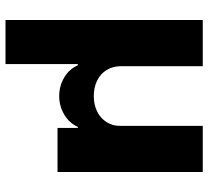

<svg xmlns="http://www.w3.org/2000/svg" viewBox="-50 -535 781 721"><g transform="rotate(90 340.5 -174.5)"><path d="M220.7 195.3H55.2V-545.4H228.5V-235.4Q229.5 -205.6 243.2 -184.1Q256.8 -161.6 282.2 -148.9Q307.6 -136.2 340.8 -136.2Q373.5 -136.2 398.9 -148.9Q423.8 -161.1 438.5 -184.1Q453.1 -207 452.6 -235.4V-545.4H626V0H460.4V-76.2H456.5Q441.9 -43.9 410.6 -25.4Q378.4 -6.3 340.8 -6.3Q302.7 -6.3 270.5 -25.4Q240.2 -43 225.1 -76.2H220.7Z"/></g></svg>

Font: My Font
Style: Regular
Weight: 500
Designer: Rasmus Andersson
Foundry: rsms
Version: Version 0.001